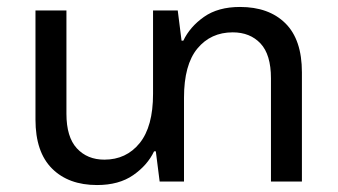

<svg xmlns="http://www.w3.org/2000/svg" viewBox="-20 -522 971 552"><path d="M670 -502Q753 -502 800.5 -455Q848 -408 848 -314V0H759V-297Q759 -365 729 -397Q699 -429 649 -429Q586 -429 547.5 -382.5Q509 -336 509 -241V0H439L428 -87H423Q404 -47 363 -18.5Q322 10 259 10Q177 10 129.5 -37.5Q82 -85 82 -178V-492H171V-195Q171 -128 201 -95.5Q231 -63 280 -63Q343 -63 381.5 -110.5Q420 -158 420 -252V-492H491L502 -405H507Q526 -445 566.5 -473.5Q607 -502 670 -502Z"/></svg>

Font: Go Noto Kurrent-Regular
Style: Regular
Weight: 400
Designer: Monotype Design Team
Foundry: Monotype Imaging Inc.
Version: Version 2.012; ttfautohint (v1.8.4.7-5d5b)